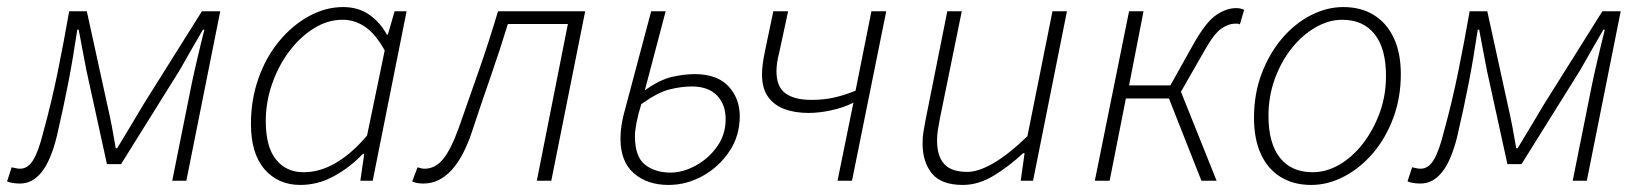

<svg xmlns="http://www.w3.org/2000/svg" viewBox="-45 -512 4655 544"><path d="M12 8Q1 8 -8.5 6.5Q-18 5 -25 2L-12 -38Q-7 -37 -0.5 -35.5Q6 -34 12 -34Q34 -34 49 -58.5Q64 -83 77 -135Q101 -222 118.5 -308Q136 -394 151 -480H201L259 -215Q266 -185 272 -153.5Q278 -122 283 -92H287Q306 -123 325 -155Q344 -187 362 -217L527 -480H579L483 0H443L498 -274Q501 -288 505 -306.5Q509 -325 514 -345.5Q519 -366 524 -387.5Q529 -409 534 -428H530Q513 -399 496.5 -370Q480 -341 464 -313L298 -47H258L200 -312Q194 -342 189 -369.5Q184 -397 178 -428H174Q162 -347 148.5 -277.5Q135 -208 116 -126Q99 -57 73 -24.5Q47 8 12 8Z M806 12Q743 12 704.5 -32.5Q666 -77 666 -161Q666 -230 687.5 -290.5Q709 -351 746.5 -396Q784 -441 831 -466.5Q878 -492 927 -492Q970 -492 1001 -470.5Q1032 -449 1051 -414H1054L1073 -480H1107L1011 0H976L987 -76H983Q947 -38 901.5 -13Q856 12 806 12ZM815 -24Q862 -24 907.5 -51Q953 -78 995 -128L1045 -369Q1019 -416 989.5 -436Q960 -456 926 -456Q883 -456 844 -431.5Q805 -407 774.5 -366.5Q744 -326 726 -274.5Q708 -223 708 -169Q708 -96 737 -60Q766 -24 815 -24Z M1155 8Q1144 8 1136.5 6.5Q1129 5 1123 2L1138 -38Q1142 -37 1147 -35.5Q1152 -34 1158 -34Q1189 -34 1211.5 -62.5Q1234 -91 1256 -153Q1285 -235 1313 -315.5Q1341 -396 1366 -480H1613L1517 0H1476L1564 -444H1394Q1371 -369 1345 -294.5Q1319 -220 1294 -144Q1269 -67 1234 -29.5Q1199 8 1155 8Z M1849 12Q1789 12 1751 -21Q1713 -54 1713 -119Q1713 -139 1716 -157Q1719 -175 1722 -187L1800 -480H1841L1782 -256Q1824 -286 1858.5 -294Q1893 -302 1923 -302Q1987 -302 2019 -267.5Q2051 -233 2051 -183Q2051 -127 2021.5 -83Q1992 -39 1946 -13.5Q1900 12 1849 12ZM1855 -23Q1890 -23 1926.5 -43Q1963 -63 1987 -97Q2011 -131 2011 -174Q2011 -216 1986.5 -241.5Q1962 -267 1915 -267Q1885 -267 1851.5 -258.5Q1818 -250 1772 -217Q1763 -188 1758.5 -165Q1754 -142 1754 -126Q1754 -68 1782.5 -45.5Q1811 -23 1855 -23Z M2328 0 2373 -221Q2345 -207 2310.5 -199.5Q2276 -192 2246 -192Q2207 -192 2177.5 -203Q2148 -214 2131 -238Q2114 -262 2114 -301Q2114 -327 2122 -365L2146 -480H2188L2163 -364Q2159 -349 2157 -335.5Q2155 -322 2155 -310Q2155 -266 2180.5 -247.5Q2206 -229 2254 -229Q2290 -229 2320 -236Q2350 -243 2379 -255L2424 -480H2466L2369 0Z M2683 12Q2622 12 2595.5 -20.5Q2569 -53 2569 -105Q2569 -123 2571 -136Q2573 -149 2577 -170L2639 -480H2680L2618 -176Q2614 -155 2612 -141.5Q2610 -128 2610 -114Q2610 -70 2630 -47.5Q2650 -25 2696 -25Q2727 -25 2769.5 -49.5Q2812 -74 2866 -126L2937 -480H2978L2882 0H2847L2858 -78H2854Q2813 -40 2770 -14Q2727 12 2683 12Z M3057 0 3154 -480H3195L3154 -270H3271L3337 -388Q3372 -450 3401 -469.5Q3430 -489 3457 -489Q3471 -489 3480 -484L3468 -443Q3464 -445 3461 -445Q3458 -445 3454 -445Q3436 -445 3415.5 -431Q3395 -417 3368 -369L3301 -252L3402 0H3359L3267 -233H3145L3099 0Z M3670 12Q3620 12 3583.5 -10.5Q3547 -33 3527.5 -75.5Q3508 -118 3508 -178Q3508 -246 3529.5 -303Q3551 -360 3587 -402.5Q3623 -445 3668.5 -468.5Q3714 -492 3761 -492Q3811 -492 3847.5 -469.5Q3884 -447 3904 -404.5Q3924 -362 3924 -302Q3924 -235 3902.5 -177.5Q3881 -120 3845 -78Q3809 -36 3763.5 -12Q3718 12 3670 12ZM3674 -24Q3713 -24 3750 -45.5Q3787 -67 3816.5 -105Q3846 -143 3864 -192Q3882 -241 3882 -297Q3882 -375 3849.5 -415.5Q3817 -456 3758 -456Q3720 -456 3682.5 -434.5Q3645 -413 3615 -375.5Q3585 -338 3567 -288.5Q3549 -239 3549 -184Q3549 -106 3581.5 -65Q3614 -24 3674 -24Z M3980 8Q3969 8 3959.5 6.5Q3950 5 3943 2L3956 -38Q3961 -37 3967.5 -35.5Q3974 -34 3980 -34Q4002 -34 4017 -58.5Q4032 -83 4045 -135Q4069 -222 4086.5 -308Q4104 -394 4119 -480H4169L4227 -215Q4234 -185 4240 -153.5Q4246 -122 4251 -92H4255Q4274 -123 4293 -155Q4312 -187 4330 -217L4495 -480H4547L4451 0H4411L4466 -274Q4469 -288 4473 -306.5Q4477 -325 4482 -345.5Q4487 -366 4492 -387.5Q4497 -409 4502 -428H4498Q4481 -399 4464.5 -370Q4448 -341 4432 -313L4266 -47H4226L4168 -312Q4162 -342 4157 -369.5Q4152 -397 4146 -428H4142Q4130 -347 4116.5 -277.5Q4103 -208 4084 -126Q4067 -57 4041 -24.5Q4015 8 3980 8Z"/></svg>

Font: Source Sans 3 Light
Style: Italic
Weight: 300
Italic angle: -11°
Designer: Paul D. Hunt
Foundry: Adobe
Version: Version 3.046;hotconv 1.0.118;makeotfexe 2.5.65603